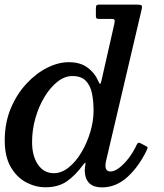

<svg xmlns="http://www.w3.org/2000/svg" viewBox="-24 -800 710 832"><path d="M612.5 -150.5Q578.5 -79 528.8 -33.5Q479 12 418 12Q348 12 343.5 -55.5Q343 -63.5 343.8 -69.5Q344.5 -75.5 345 -80.5Q351.5 -107 334 -83Q302 -39.5 265.2 -14Q228.5 11.5 172.5 11.5Q130 11.5 89.5 -9.8Q49 -31 22.8 -76Q-3.5 -121 -3.5 -191.5Q-3.5 -267.5 22.5 -329.8Q48.5 -392 90.2 -437Q132 -482 180.2 -506.2Q228.5 -530.5 273.5 -530.5Q324 -530.5 355 -507.5Q386 -484.5 400.5 -451.5Q407 -436.5 409.5 -436.2Q412 -436 415.5 -450L471.5 -697Q473.5 -706 472.8 -712Q472 -718 459.5 -718H404.5Q396 -718 393.5 -721.5Q391 -725 391.5 -734.5V-761.5Q391.5 -771.5 393.5 -775.8Q395.5 -780 405 -780H567.5Q584.5 -780 588.8 -777Q593 -774 590 -760L436 -104.5Q433 -93.5 433 -82Q433 -57 455 -57Q472 -57 493 -73Q514 -89 534 -115.2Q554 -141.5 568.5 -173Q574 -185 583.5 -180L607.5 -167.5Q614 -164.5 615.2 -161.8Q616.5 -159 612.5 -150.5ZM381.5 -320Q381.5 -360 374.8 -394.2Q368 -428.5 348.2 -449.5Q328.5 -470.5 289.5 -470.5Q256.5 -470.5 225.2 -446Q194 -421.5 169 -380.2Q144 -339 129.5 -288.2Q115 -237.5 115 -184.5Q115 -123.5 140.8 -86.5Q166.5 -49.5 209 -49.5Q243 -49.5 274.2 -74.8Q305.5 -100 329.5 -140.8Q353.5 -181.5 367.5 -228.8Q381.5 -276 381.5 -320Z"/></svg>

Font: Besley* Medium
Style: Italic
Weight: 500
Italic angle: -13°
Designer: Owen Earl
Foundry: indestructible type*
Version: Version 3.000; ttfautohint (v1.8.3)